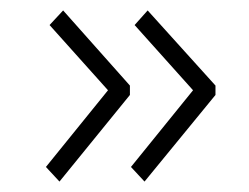

<svg xmlns="http://www.w3.org/2000/svg" viewBox="-20 -414 478 368"><path d="M257 -66 231 -94 350 -241 238 -366 263 -394 393 -250V-232ZM94 -66 68 -94 187 -241 75 -366 101 -394 229 -250V-232Z"/></svg>

Font: Inconsolata SemiCondensed Light
Style: Regular
Weight: 300
Width: 4
Monospace: yes
Designer: Raph Levien, Cyreal, Brenton Simpson
Foundry: Raph Levien, Cyreal, Google
Version: Version 3.100; ttfautohint (v1.8.4.7-5d5b)